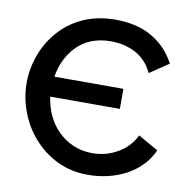

<svg xmlns="http://www.w3.org/2000/svg" viewBox="-80 -792 860 877"><g transform="rotate(10 349.5 -354.0)"><path d="M498 -123Q448 -95 386 -95Q338 -95 297.5 -112.5Q257 -130 226 -161Q196 -191 177.5 -231Q159 -271 153 -316H476V-409H156Q162 -449 179.5 -486Q197 -523 224 -551Q284 -613 383 -613Q443 -613 492 -589Q548 -562 577 -500L665 -559Q628 -631 558 -672.5Q488 -714 387 -714Q304 -714 238 -684.5Q172 -655 126 -602Q82 -552 59 -488.5Q36 -425 36 -360Q36 -292 60.5 -226.5Q85 -161 130 -110Q177 -56 241.5 -25Q306 6 382 6Q482 6 562 -37Q643 -82 677 -159L584 -212Q556 -154 498 -123Z"/></g></svg>

Font: RT Raleway SemiBold
Style: Regular
Weight: 400
Designer: Matt McInerney, Pablo Impallari, Rodrigo Fuenzalida — Edited by Milan Moffatt in April 2016
Foundry: Matt McInerney, Pablo Impallari, Rodrigo Fuenzalida — Edited by Milan Moffatt in April 2016
Version: Version 3.001